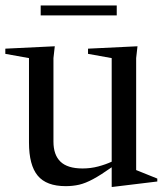

<svg xmlns="http://www.w3.org/2000/svg" viewBox="-24 -690 620 722"><path d="M177 -157.5Q177 -107.5 203.5 -82Q230 -56.5 286.5 -56.5Q317 -56.5 345.2 -64Q373.5 -71.5 396 -82V-471.5L307 -487.5V-507L493 -516L488 -471.5V-50.5L567.5 -18.5V-7.5L398.5 13H396V-61Q355 -32 326.2 -16.5Q297.5 -1 273.8 4.5Q250 10 223 10Q150.5 10 117.8 -29.5Q85 -69 85 -154V-471.5L-4 -487.5V-507L182 -516L177 -471.5ZM129 -632V-669.5H415V-632Z"/></svg>

Font: Newsreader 72pt
Style: Regular
Weight: 400
Designer: Hugues Gentile
Foundry: Production Type
Version: Version 1.003; ttfautohint (v1.8.3)